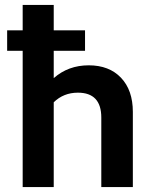

<svg xmlns="http://www.w3.org/2000/svg" viewBox="-20 -759 621 779"><path d="M72 0V-553H9V-636H72V-739H198V-636H325V-553H198V-442Q257 -494 340 -494Q423 -494 471 -443.5Q519 -393 519 -305V0H391V-282Q391 -383 296 -383Q238 -383 198 -344V0Z"/></svg>

Font: Cantarell
Style: Bold
Weight: 700
Designer: Dave Crossland, Nikolaus Waxweiler, Florian Fecher, Jacques Le Bailly, Eben Sorkin, Alexei Vanyashin, Alexios Zavras, Em
Version: Version 0.303